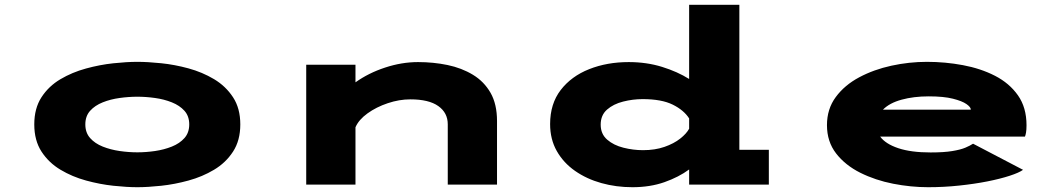

<svg xmlns="http://www.w3.org/2000/svg" viewBox="-20 -770 4440 801"><path d="M553 11Q509.5 11 453.2 5Q397 -1 339.2 -16.8Q281.5 -32.5 232.5 -61.8Q183.5 -91 153.2 -137.5Q123 -184 123 -251Q123 -318 153 -364.2Q183 -410.5 232 -439.5Q281 -468.5 338.8 -484.2Q396.5 -500 452.8 -506Q509 -512 553 -512Q596.5 -512 652.5 -506.2Q708.5 -500.5 766.2 -484.8Q824 -469 873 -439.8Q922 -410.5 952.2 -364.2Q982.5 -318 982.5 -251Q982.5 -184 952.2 -137.5Q922 -91 873 -61.8Q824 -32.5 766.2 -16.8Q708.5 -1 652.5 5Q596.5 11 553 11ZM553 -134.5Q589 -134.5 626.8 -140Q664.5 -145.5 697 -158.5Q729.5 -171.5 749.5 -194Q769.5 -216.5 769.5 -251Q769.5 -285.5 749.5 -307.8Q729.5 -330 697 -343Q664.5 -356 626.8 -361.2Q589 -366.5 553 -366.5Q517 -366.5 479 -361.2Q441 -356 408.5 -343Q376 -330 356 -307.8Q336 -285.5 336 -251Q336 -216.5 356 -194Q376 -171.5 408.5 -158.5Q441 -145.5 479 -140Q517 -134.5 553 -134.5Z M1257.5 0V-500H1463V-426.5Q1517.5 -465.5 1586.8 -488.2Q1656 -511 1724 -511Q1788 -511 1847 -498.8Q1906 -486.5 1952.8 -458.2Q1999.5 -430 2026.5 -382.8Q2053.5 -335.5 2053.5 -265V0H1848V-251.5Q1848 -299.5 1808.5 -327.5Q1769 -355.5 1692 -355.5Q1645.5 -355.5 1597.8 -339.5Q1550 -323.5 1513.2 -297Q1476.5 -270.5 1463 -239V0Z M2618.5 11Q2550.5 11 2488.8 -6.2Q2427 -23.5 2378.8 -57.2Q2330.5 -91 2302.8 -140Q2275 -189 2275 -252.5Q2275 -337 2319.2 -394.5Q2363.5 -452 2438 -481.5Q2512.5 -511 2603 -511Q2677.5 -511 2742 -491Q2806.5 -471 2855 -440.5V-750H3064.5V-145H3187.5V0H2855V-63Q2811.5 -31 2751.8 -10Q2692 11 2618.5 11ZM2486 -250Q2486 -211 2513 -187.5Q2540 -164 2580.8 -153.8Q2621.5 -143.5 2662.5 -143.5Q2712.5 -143.5 2752 -157.2Q2791.5 -171 2817.8 -191.8Q2844 -212.5 2855 -233V-276Q2833 -310.5 2786.5 -333.5Q2740 -356.5 2661 -356.5Q2620 -356.5 2579.5 -346.2Q2539 -336 2512.5 -312.8Q2486 -289.5 2486 -250Z M3852 11Q3780 11 3706 -3.5Q3632 -18 3569.2 -49.2Q3506.5 -80.5 3468.2 -129.8Q3430 -179 3430 -248Q3430 -315.5 3466.8 -365.2Q3503.5 -415 3564.5 -447.5Q3625.5 -480 3699.2 -496Q3773 -512 3847 -512Q3923.5 -512 3997.2 -498.2Q4071 -484.5 4131 -453.8Q4191 -423 4226.8 -372.2Q4262.5 -321.5 4262.5 -247.5Q4262.5 -228.5 4260.5 -217.2Q4258.5 -206 4256 -200H3652Q3674.5 -169.5 3727.5 -151.8Q3780.5 -134 3862.5 -134Q3918 -134 3952.8 -139.8Q3987.5 -145.5 4007.5 -154Q4027.5 -162.5 4039.5 -170.5L4248 -61.5Q4231.5 -49.5 4192.5 -36.8Q4153.5 -24 4099.2 -13.2Q4045 -2.5 3981.5 4.2Q3918 11 3852 11ZM3854.5 -368Q3792 -368 3741.5 -354.2Q3691 -340.5 3663.5 -312.5H4030V-313.5Q4030 -323 4012 -335.8Q3994 -348.5 3955.5 -358.2Q3917 -368 3854.5 -368Z"/></svg>

Font: Trispace Expanded ExtraBold
Style: Regular
Weight: 800
Width: 7
Designer: Tyler Finck
Foundry: Etcetera Type Company
Version: Version 1.210; ttfautohint (v1.8.3)